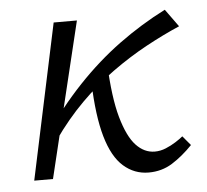

<svg xmlns="http://www.w3.org/2000/svg" viewBox="-39 -463 550 510"><g transform="rotate(-5 235.5 -208.5)"><path d="M102 -102 78 -117Q126 -188 180 -245Q234 -302 293.5 -345.5Q353 -389 418 -422L452 -375Q408 -356 362 -331Q316 -306 270 -273Q224 -240 181.5 -197.5Q139 -155 102 -102ZM33 0 121 -414H183L83 0ZM338 5Q300 5 271 -20.5Q242 -46 226 -101.5Q210 -157 207 -247L253 -293Q257 -202 272 -149Q287 -96 309 -72.5Q331 -49 359 -49Q374 -49 388.5 -55Q403 -61 415.5 -69Q428 -77 435 -83L456 -58Q429 -30 401 -12.5Q373 5 338 5Z"/></g></svg>

Font: Ysabeau Office
Style: Italic
Weight: 400
Italic angle: -12°
Designer: Christian Thalmann (Catharsis Fonts)
Version: Version 2.001;gftools[0.9.30]; featfreeze: tnum,lnum,ss02